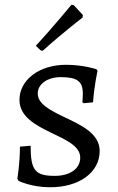

<svg xmlns="http://www.w3.org/2000/svg" viewBox="-20 -780 499 809"><path d="M160 -566C244 -642 328 -706 328 -706L329 -717L291 -758L281 -760C281 -760 203 -665 131 -587L151 -568ZM191 9C315 9 400 -54 400 -144C400 -218 320 -254 250 -287C192 -315 139 -342 139 -386C139 -426 180 -455 236 -455C306 -455 329 -437 329 -385C329 -364 327 -349 327 -349L333 -345L372 -349C377 -420 391 -481 391 -481L387 -488C387 -488 333 -507 258 -507C146 -507 62 -444 62 -359C62 -289 129 -253 195 -221C257 -191 318 -165 318 -116C318 -69 275 -39 211 -39C128 -39 109 -62 109 -166L64 -162C64 -90 53 -27 53 -27L58 -18C58 -18 112 9 191 9Z"/></svg>

Font: Alegreya SC
Style: Regular
Weight: 400
Designer: Juan Pablo del Peral
Foundry: Huerta Tipografica
Version: Version 2.007;PS 002.007;hotconv 1.0.88;makeotf.lib2.5.64775